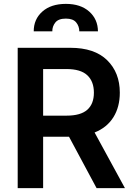

<svg xmlns="http://www.w3.org/2000/svg" viewBox="-20 -975 691 995"><path d="M71.7 0V-727.3H344.5Q469.8 -727.3 535.3 -663Q600.9 -598.7 600.9 -494.7Q600.9 -420.5 567.5 -367.2Q534.1 -313.9 470.2 -288.4L627.5 0H480.5L337.7 -266.3H203.5V0ZM203.5 -375.7H324.9Q398.1 -375.7 432.4 -406.2Q466.6 -436.8 466.6 -494.7Q466.6 -552.9 432.4 -585Q398.1 -617.2 324.2 -617.2H203.5ZM154.8 -812.5Q154.5 -875 199.4 -915Q244.3 -954.9 321.4 -954.9Q397.7 -954.9 442.5 -915Q487.2 -875 487.6 -812.5H391Q391 -838.8 374.8 -858.7Q358.7 -878.6 321.4 -878.6Q282.7 -878.6 266.7 -858.3Q250.7 -838.1 251.1 -812.5Z"/></svg>

Font: Inter UI Semi Bold
Style: Regular
Weight: 600
Designer: Rasmus Andersson
Foundry: rsms
Version: 3.2;8d6f07862